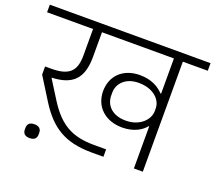

<svg xmlns="http://www.w3.org/2000/svg" viewBox="-143 -865 1200 1071"><g transform="rotate(20 457.0 -329.0)"><path d="M128 40C157 40 169 26 169 3V-5C169 -28 157 -42 128 -42C99 -42 87 -28 87 -5V3C87 26 99 40 128 40ZM482 -3H551V-47H480C352 -47 274 -87 198 -207L129 -317V-319C251 -324 306 -377 306 -507V-653H733V-444H729C703 -472 659 -501 588 -501C487 -501 424 -437 424 -347C424 -255 492 -192 592 -192C662 -192 707 -221 729 -249H733V0H786V-653H934V-698H-20V-653H253V-496C253 -404 217 -365 109 -365H73V-317L156 -184C235 -59 322 -3 482 -3ZM598 -235C517 -235 475 -282 475 -340V-356C475 -411 519 -458 596 -458C683 -458 733 -408 733 -356V-340C733 -291 684 -235 598 -235Z"/></g></svg>

Font: IBM Plex Devanagari Light
Style: Regular
Weight: 300
Designer: Mike Abbink, Paul van der Laan, Pieter van Rosmalen, Erin McLaughlin
Foundry: Bold Monday
Version: Version 1.0